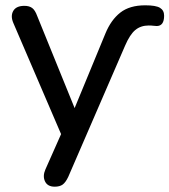

<svg xmlns="http://www.w3.org/2000/svg" viewBox="-20 -516 638 723"><path d="M186 187Q159 187 149.5 167Q140 147 151 122L210 -11L30 -430Q19 -456 30 -475Q41 -494 72 -494Q90 -494 101 -486Q112 -478 120 -456L261 -109L377 -390Q398 -441 433 -468.5Q468 -496 527 -496Q567 -496 582.5 -486.5Q598 -477 598 -457Q598 -418 570 -418Q565 -418 557.5 -419Q550 -420 540 -420Q510 -420 489.5 -403Q469 -386 451 -344L237 150Q227 171 216 179Q205 187 186 187Z"/></svg>

Font: Chiron GoRound TC
Style: Regular
Weight: 400
Designer: Ryoko NISHIZUKA 西塚涼子 (kana, bopomofo & ideographs); Paul D. Hunt (Latin, Greek & Cyrillic); Sandoll Communications 산돌커뮤니
Foundry: Adobe
Version: Version 1.000;hotconv 1.1.1;makeotfexe 2.6.0